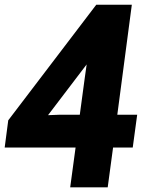

<svg xmlns="http://www.w3.org/2000/svg" viewBox="-21 -800 641 820"><path d="M439 0H278.8L301.8 -169.9H-1L14.2 -286.1L390.1 -779.8H542L480 -310.1H564.9L545.9 -169.9H461.9ZM349.1 -524.9 184.1 -308.1 235.8 -310.1H319.8L340.8 -465.8Z"/></svg>

Font: Cooper Hewitt
Style: Bold Italic
Weight: 712
Designer: Village Type and Design LLC
Foundry: Cooper Hewitt Smithsonian Design Museum
Version: 1.000